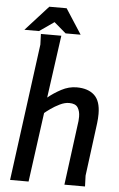

<svg xmlns="http://www.w3.org/2000/svg" viewBox="-60 -951 613 993"><g transform="rotate(5 246.0 -455.0)"><path d="M230 -766 185 -441Q215 -466 253.5 -486.5Q292 -507 333 -507Q392 -507 424.5 -477Q457 -447 457 -380Q457 -356 454 -332L418 -56L420 0H313L354 -312Q356 -323 357 -334.5Q358 -346 358 -357Q358 -385 346 -404Q334 -423 301 -423Q278 -423 252.5 -410.5Q227 -398 206 -383Q185 -368 176 -360L127 0H31L126 -711L124 -766ZM189 -833 113 -780H37L155 -910H245L329 -780H251Z"/></g></svg>

Font: Rosario SemiBold
Style: Italic
Weight: 600
Italic angle: -8.05°
Designer: Hector Gatti
Foundry: Omnibus Type
Version: Version 1.101; ttfautohint (v1.8.1.43-b0c9)